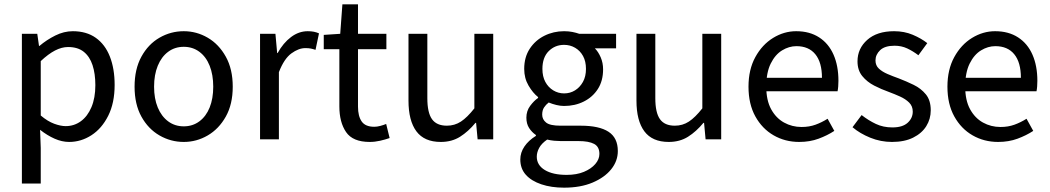

<svg xmlns="http://www.w3.org/2000/svg" viewBox="-20 -643 4844 886"><path d="M81 204V-487H152L160 -431H162Q195 -459 235 -479Q275 -499 316 -499Q379 -499 422 -468.5Q465 -438 487 -382Q509 -326 509 -251Q509 -168 479.5 -109Q450 -50 402 -19Q354 12 299 12Q266 12 232 -3Q198 -18 165 -44L168 40V204ZM283 -61Q322 -61 353 -83.5Q384 -106 402 -148.5Q420 -191 420 -250Q420 -303 407 -342.5Q394 -382 366.5 -404Q339 -426 294 -426Q265 -426 234 -410Q203 -394 168 -361V-110Q200 -83 230 -72Q260 -61 283 -61Z M828 12Q768 12 716 -18Q664 -48 632.5 -105Q601 -162 601 -243Q601 -324 632.5 -381.5Q664 -439 716 -469Q768 -499 828 -499Q887 -499 938.5 -469Q990 -439 1022 -381.5Q1054 -324 1054 -243Q1054 -162 1022 -105Q990 -48 938.5 -18Q887 12 828 12ZM828 -60Q869 -60 900 -83Q931 -106 947.5 -147Q964 -188 964 -243Q964 -298 947.5 -339.5Q931 -381 900 -404Q869 -427 828 -427Q787 -427 756 -404Q725 -381 708 -339.5Q691 -298 691 -243Q691 -188 708 -147Q725 -106 756 -83Q787 -60 828 -60Z M1180 0V-487H1251L1259 -398H1261Q1287 -445 1323 -472Q1359 -499 1400 -499Q1416 -499 1428.5 -496.5Q1441 -494 1452 -489L1436 -413Q1424 -417 1414 -419Q1404 -421 1389 -421Q1358 -421 1324.5 -396.5Q1291 -372 1267 -310V0Z M1686 12Q1608 12 1577 -33.5Q1546 -79 1546 -152V-416H1474V-482L1550 -487L1560 -623H1632V-487H1763V-416H1632V-151Q1632 -107 1649 -82.5Q1666 -58 1707 -58Q1720 -58 1735 -62Q1750 -66 1762 -71L1778 -6Q1758 1 1734 6.5Q1710 12 1686 12Z M2014 12Q1938 12 1901.5 -37Q1865 -86 1865 -179V-487H1952V-190Q1952 -123 1973.5 -93Q1995 -63 2042 -63Q2078 -63 2107 -82Q2136 -101 2169 -143V-487H2256V0H2184L2177 -76H2174Q2141 -36 2103 -12Q2065 12 2014 12Z M2583 223Q2524 223 2478 207.5Q2432 192 2406.5 163.5Q2381 135 2381 93Q2381 61 2400 33Q2419 5 2453 -16V-20Q2434 -33 2421.5 -52.5Q2409 -72 2409 -100Q2409 -131 2426.5 -154.5Q2444 -178 2463 -191V-195Q2439 -214 2419 -248Q2399 -282 2399 -325Q2399 -379 2424.5 -418Q2450 -457 2492 -478Q2534 -499 2583 -499Q2604 -499 2621.5 -495.5Q2639 -492 2653 -487H2823V-420H2725Q2741 -404 2752 -378.5Q2763 -353 2763 -323Q2763 -270 2739 -232.5Q2715 -195 2674 -174.5Q2633 -154 2583 -154Q2566 -154 2547.5 -158.5Q2529 -163 2512 -170Q2499 -160 2490.5 -147Q2482 -134 2482 -114Q2482 -92 2500 -77.5Q2518 -63 2566 -63H2660Q2745 -63 2788 -35Q2831 -7 2831 54Q2831 100 2800.5 138Q2770 176 2714.5 199.5Q2659 223 2583 223ZM2595 164Q2641 164 2674.5 150Q2708 136 2727 114Q2746 92 2746 67Q2746 34 2721.5 21Q2697 8 2650 8H2568Q2554 8 2537.5 6.5Q2521 5 2505 1Q2479 19 2468 39.5Q2457 60 2457 80Q2457 119 2494 141.5Q2531 164 2595 164ZM2583 -212Q2611 -212 2633.5 -226Q2656 -240 2670 -265Q2684 -290 2684 -325Q2684 -360 2670.5 -384.5Q2657 -409 2634 -422.5Q2611 -436 2583 -436Q2541 -436 2512 -407Q2483 -378 2483 -325Q2483 -290 2496.5 -265Q2510 -240 2533 -226Q2556 -212 2583 -212Z M3066 12Q2990 12 2953.5 -37Q2917 -86 2917 -179V-487H3004V-190Q3004 -123 3025.5 -93Q3047 -63 3094 -63Q3130 -63 3159 -82Q3188 -101 3221 -143V-487H3308V0H3236L3229 -76H3226Q3193 -36 3155 -12Q3117 12 3066 12Z M3668 12Q3603 12 3550 -18.5Q3497 -49 3465.5 -106Q3434 -163 3434 -243Q3434 -322 3465.5 -379.5Q3497 -437 3547.5 -468Q3598 -499 3654 -499Q3716 -499 3760 -470.5Q3804 -442 3826.5 -390.5Q3849 -339 3849 -270Q3849 -257 3848 -244Q3847 -231 3845 -222H3502L3501 -284H3773Q3773 -355 3742.5 -392.5Q3712 -430 3655 -430Q3621 -430 3589 -410.5Q3557 -391 3536.5 -349.5Q3516 -308 3516 -243Q3516 -180 3538.5 -139Q3561 -98 3598 -77.5Q3635 -57 3679 -57Q3714 -57 3743 -67.5Q3772 -78 3799 -95L3830 -39Q3798 -18 3757.5 -3Q3717 12 3668 12Z M4096 12Q4044 12 3996 -7.5Q3948 -27 3914 -56L3956 -112Q3988 -87 4022 -71Q4056 -55 4098 -55Q4145 -55 4168.5 -76.5Q4192 -98 4192 -128Q4192 -153 4175.5 -169.5Q4159 -186 4133.5 -197.5Q4108 -209 4081 -219Q4047 -231 4014 -248Q3981 -265 3959 -292Q3937 -319 3937 -360Q3937 -419 3982 -459Q4027 -499 4106 -499Q4153 -499 4192 -482.5Q4231 -466 4259 -444L4218 -388Q4193 -407 4166.5 -419.5Q4140 -432 4108 -432Q4063 -432 4041.5 -411.5Q4020 -391 4020 -364Q4020 -341 4035.5 -326.5Q4051 -312 4075.5 -301.5Q4100 -291 4128 -281Q4162 -268 4196 -251.5Q4230 -235 4252.5 -207.5Q4275 -180 4275 -134Q4275 -94 4254.5 -61Q4234 -28 4194 -8Q4154 12 4096 12Z M4586 12Q4521 12 4468 -18.5Q4415 -49 4383.5 -106Q4352 -163 4352 -243Q4352 -322 4383.5 -379.5Q4415 -437 4465.5 -468Q4516 -499 4572 -499Q4634 -499 4678 -470.5Q4722 -442 4744.5 -390.5Q4767 -339 4767 -270Q4767 -257 4766 -244Q4765 -231 4763 -222H4420L4419 -284H4691Q4691 -355 4660.5 -392.5Q4630 -430 4573 -430Q4539 -430 4507 -410.5Q4475 -391 4454.5 -349.5Q4434 -308 4434 -243Q4434 -180 4456.5 -139Q4479 -98 4516 -77.5Q4553 -57 4597 -57Q4632 -57 4661 -67.5Q4690 -78 4717 -95L4748 -39Q4716 -18 4675.5 -3Q4635 12 4586 12Z"/></svg>

Font: Assistant ExtraLight Medium
Style: Regular
Weight: 500
Version: Version 3.000